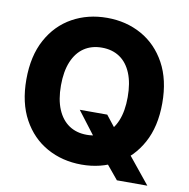

<svg xmlns="http://www.w3.org/2000/svg" viewBox="-86 -822 947 964"><g transform="rotate(10 387.0 -340.5)"><path d="M327.6 -259.3H467.8L529.3 -181.2L605.5 -93.8L728 57.1H572.8L488.3 -44.9L437.5 -115.2ZM383.8 10.3Q285.6 10.3 207 -33.4Q128.4 -77.1 82.8 -160.6Q37.1 -244.1 37.1 -363.3Q37.1 -482.9 82.8 -566.7Q128.4 -650.4 207 -694.1Q285.6 -737.8 383.8 -737.8Q481.4 -737.8 559.8 -694.1Q638.2 -650.4 684.1 -566.7Q730 -482.9 730 -363.3Q730 -244.1 684.1 -160.6Q638.2 -77.1 559.8 -33.4Q481.4 10.3 383.8 10.3ZM383.8 -141.6Q436.5 -141.6 474.6 -167.2Q512.7 -192.9 533.2 -242.4Q553.7 -292 553.7 -363.3Q553.7 -435.1 533.2 -484.9Q512.7 -534.7 474.6 -560.3Q436.5 -585.9 383.8 -585.9Q331.1 -585.9 293 -560.3Q254.9 -534.7 234.1 -484.9Q213.4 -435.1 213.4 -363.3Q213.4 -292 234.1 -242.4Q254.9 -192.9 293 -167.2Q331.1 -141.6 383.8 -141.6Z"/></g></svg>

Font: Inter 18pt ExtraBold
Style: Regular
Weight: 800
Designer: Rasmus Andersson
Foundry: rsms
Version: Version 4.001;git-66647c0bb